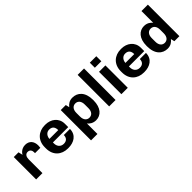

<svg xmlns="http://www.w3.org/2000/svg" viewBox="152 -1820 3101 3101"><g transform="rotate(-45 1702.0 -269.5)"><path d="M353 -313H475C475 -313 479 -348 479 -364C479 -455 430 -521 335 -521C239 -521 196 -447 192 -436L174 -511H66V0H210V-316C210 -367 232 -412 282 -412C336 -412 353 -371 353 -336Z M1029 -191H889C889 -123 850 -90 790 -90C720 -90 680 -142 680 -207V-231H1030V-307C1030 -444 920 -521 798 -521H782C642 -521 532 -429 532 -270V-241C532 -82 640 10 782 10H798C916 10 1029 -50 1029 -191ZM783 -421C856 -421 882 -374 882 -311H680C685 -373 723 -421 783 -421Z M1254 -511H1139V181H1285V-59C1310 -26 1358 10 1428 10C1537 10 1625 -76 1625 -247V-258C1625 -438 1530 -521 1413 -521C1346 -521 1301 -489 1269 -447ZM1477 -300V-217C1477 -136 1435 -96 1381 -96C1327 -96 1285 -136 1285 -217V-300C1285 -381 1327 -421 1381 -421C1435 -421 1477 -381 1477 -300Z M1734 0H1880V-720H1734Z M2012 -720V-605H2160V-720ZM2013 0H2159V-511H2013Z M2765 -191H2625C2625 -123 2586 -90 2526 -90C2456 -90 2416 -142 2416 -207V-231H2766V-307C2766 -444 2656 -521 2534 -521H2518C2378 -521 2268 -429 2268 -270V-241C2268 -82 2376 10 2518 10H2534C2652 10 2765 -50 2765 -191ZM2519 -421C2592 -421 2618 -374 2618 -311H2416C2421 -373 2459 -421 2519 -421Z M3223 0H3338V-720H3192V-452C3167 -485 3119 -521 3049 -521C2940 -521 2852 -435 2852 -264V-253C2852 -73 2947 10 3064 10C3131 10 3176 -22 3208 -64ZM3000 -211V-294C3000 -375 3042 -415 3096 -415C3150 -415 3192 -375 3192 -294V-211C3192 -130 3150 -90 3096 -90C3042 -90 3000 -130 3000 -211Z"/></g></svg>

Font: Chivo
Style: Bold
Weight: 700
Designer: Hector Gatti
Foundry: Omnibus-Type
Version: Version 1.003;PS 001.003;hotconv 1.0.70;makeotf.lib2.5.58329